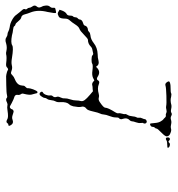

<svg xmlns="http://www.w3.org/2000/svg" viewBox="6 -654 638 690"><g transform="rotate(-90 325.0 -309.0)"><path d="M171 -32Q177 -32 176 -23Q175 -18 171 -17.5Q167 -17 165 -20Q161 -25 157 -20Q154 -16 146.5 -18Q139 -20 139 -25Q139 -27 150 -27Q161 -27 165 -29.5Q169 -32 171 -32ZM221 -88Q223 -89 224 -89Q227 -90 228 -71Q229 -58 234 -50Q239 -42 241 -41Q243 -40 247 -35.5Q251 -31 255 -32Q259 -33 264 -30.5Q269 -28 276 -30Q283 -32 288 -31Q296 -29 325.5 -30Q355 -31 361 -33Q369 -36 374 -29Q377 -25 377.5 -22.5Q378 -20 375.5 -18.5Q373 -17 368 -16Q363 -15 355 -15Q338 -15 335 -13Q332 -11 322 -13Q309 -17 292 -12Q286 -11 277.5 -13Q269 -15 264.5 -12Q260 -9 253.5 -12.5Q247 -16 239.5 -13.5Q232 -11 223.5 -13Q215 -15 210 -14Q202 -11 193 -15Q180 -19 180 -29Q180 -35 194 -48.5Q208 -62 208 -65.5Q208 -69 211 -71.5Q214 -74 214 -78Q214 -86 221 -88ZM329 -485Q335 -487 338 -483Q343 -477 338 -474Q333 -472 329.5 -463.5Q326 -455 327 -448Q328 -442 324 -438Q319 -433 322 -424Q324 -419 320 -411Q316 -403 316.5 -395.5Q317 -388 313 -376Q309 -364 309 -354.5Q309 -345 307 -338Q305 -331 310.5 -323.5Q316 -316 329 -305L342 -294L350 -295Q359 -295 364 -296.5Q369 -298 375 -294L381 -289L391 -294Q401 -298 415 -296Q437 -293 442 -297Q445 -299 456.5 -299Q468 -299 471.5 -295.5Q475 -292 479.5 -293.5Q484 -295 491 -296Q498 -297 503 -302Q513 -312 527 -312Q531 -312 545 -326Q559 -340 566.5 -342.5Q574 -345 582 -357.5Q590 -370 596.5 -377Q603 -384 603 -393Q603 -411 609 -416Q611 -417 616.5 -419.5Q622 -422 628 -418L635 -414L632 -405Q627 -392 619 -388Q614 -385 614 -376.5Q614 -368 611 -365.5Q608 -363 608 -357.5Q608 -352 604 -348.5Q600 -345 600 -342Q600 -333 586 -329Q579 -327 578 -323Q577 -318 572.5 -315Q568 -312 563 -312Q559 -312 555.5 -308Q552 -304 543 -303Q529 -302 515 -291Q499 -278 475 -277Q462 -277 452 -274Q439 -271 433 -279L430 -283L426 -279Q412 -266 396 -276Q386 -283 382 -277Q378 -268 367 -273Q353 -279 332 -273Q325 -271 318.5 -273Q312 -275 304 -270Q283 -256 283 -250Q283 -240 266 -213Q262 -207 263 -202.5Q264 -198 261.5 -189.5Q259 -181 260 -178.5Q261 -176 257 -169.5Q253 -163 252 -152Q251 -141 248.5 -137.5Q246 -134 247 -129Q248 -124 245 -117.5Q242 -111 242 -109Q242 -104 236.5 -101.5Q231 -99 228 -103Q226 -104 226 -108Q226 -112 227.5 -113Q229 -114 228 -122Q227 -130 230.5 -139.5Q234 -149 234 -153.5Q234 -158 238 -162Q248 -171 243 -186Q239 -196 246 -201Q248 -203 248 -212.5Q248 -222 253 -234.5Q258 -247 258.5 -255Q259 -263 262 -268.5Q265 -274 269.5 -294Q274 -314 279 -317Q290 -325 286 -337Q284 -344 288 -365Q291 -376 295 -379Q304 -388 303 -410Q302 -422 305.5 -428Q309 -434 310 -444Q311 -454 314.5 -458.5Q318 -463 318 -467Q318 -471 322.5 -477.5Q327 -484 329 -485ZM514 -606Q528 -611 536 -605Q542 -601 547 -601Q552 -601 557 -598Q562 -595 573 -593Q585 -592 598.5 -584.5Q612 -577 617 -569Q622 -562 626.5 -557Q631 -552 635 -547Q639 -542 637 -538Q635 -534 638.5 -530.5Q642 -527 642 -523Q642 -519 646 -513Q654 -503 646 -495Q642 -490 643.5 -484.5Q645 -479 647 -476Q649 -473 650 -463.5Q651 -454 646 -448.5Q641 -443 642 -436.5Q643 -430 638.5 -429Q634 -428 629.5 -427Q625 -426 624 -427Q621 -428 627 -457Q636 -492 625 -519Q621 -529 619 -537Q616 -551 606 -552Q600 -554 593 -563Q586 -572 582 -572.5Q578 -573 576 -576.5Q574 -580 563.5 -581Q553 -582 543 -585Q516 -590 507 -584Q499 -579 462 -585Q445 -588 435.5 -585.5Q426 -583 417.5 -586Q409 -589 406.5 -588.5Q404 -588 399 -583Q394 -578 386 -575Q368 -568 364 -556Q362 -547 362 -543.5Q362 -540 357 -535.5Q352 -531 353 -526Q353 -524 352 -519Q351 -514 349 -509Q347 -504 345 -500Q343 -496 341 -494Q335 -491 334 -500Q332 -506 330 -515Q328 -523 333 -543Q335 -548 331.5 -553Q328 -558 329 -564Q330 -570 327 -573Q324 -576 322.5 -576Q321 -576 313 -579.5Q305 -583 299.5 -586Q294 -589 289.5 -591.5Q285 -594 281.5 -591Q278 -588 278 -587Q278 -584 275 -581.5Q272 -579 270 -579Q267 -579 257 -582.5Q247 -586 240 -583Q227 -578 221 -588Q214 -598 222 -598Q225 -598 227 -601Q231 -608 241 -602Q248 -597 273 -601Q285 -603 290.5 -601.5Q296 -600 302 -603Q313 -609 319 -603Q322 -601 329 -603Q336 -605 364.5 -605.5Q393 -606 396 -606Q398 -606 403 -605Q408 -604 412.5 -602.5Q417 -601 418 -600Q421 -597 427 -602Q431 -607 441 -606Q465 -603 475 -606Q479 -607 487 -605Q500 -602 514 -606Z"/></g></svg>

Font: TT2020 Style D
Style: Italic
Weight: 400
Italic angle: -15°
Version: Version 0.2.000